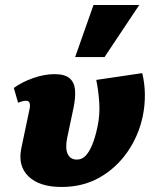

<svg xmlns="http://www.w3.org/2000/svg" viewBox="-20 -731 613 764"><path d="M225 13Q137 13 93.5 -29Q50 -71 65 -142L98 -299Q100 -309 99 -316Q98 -323 94.5 -326.5Q91 -330 83 -330Q77 -330 69 -328Q61 -326 52 -322L35 -381Q68 -405 112.5 -420.5Q157 -436 197 -436Q238 -436 257 -419.5Q276 -403 278.5 -373.5Q281 -344 273 -304L247 -181Q239 -140 249.5 -118Q260 -96 286 -96Q306 -96 320.5 -111Q335 -126 347 -155Q359 -184 368 -227Q378 -273 375 -321.5Q372 -370 363 -413L546 -440Q556 -399 556.5 -355.5Q557 -312 548 -268Q531 -189 486.5 -125.5Q442 -62 376 -24.5Q310 13 225 13ZM279 -504 352 -711H534L396 -504Z"/></svg>

Font: Ysabeau Black
Style: Italic
Weight: 900
Italic angle: -12°
Version: Version 2.000;gftools[0.9.27.dev2+g8671c4b]